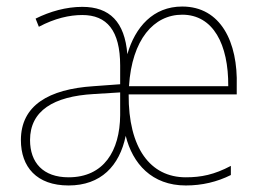

<svg xmlns="http://www.w3.org/2000/svg" viewBox="-20 -558 801 588"><path d="M538 -538C449 -538 394 -475 370 -392C362 -491 316 -537 232 -537C183 -537 133 -523 89 -501L99 -476C148 -502 193 -512 232 -512C307 -512 348 -465 348 -357V-300L266 -294C129 -285 44 -235 44 -129C44 -47 92 10 190 10C289 10 346 -50 365 -142C386 -57 445 10 549 10C599 10 645 -1 687 -22V-50C636 -23 596 -15 549 -15C440 -15 373 -105 374 -269H705V-295C709 -429 656 -538 538 -538ZM538 -513C633 -513 680 -422 679 -294H375C384 -437 451 -513 538 -513ZM267 -270 348 -275V-205C347 -96 298 -15 190 -15C112 -15 72 -60 72 -129C72 -219 144 -263 267 -270Z"/></svg>

Font: Noto Sans Gujarati SemiCondensed Thin
Style: Regular
Weight: 100
Width: 4
Designer: Jelle Bosma - Monotype Design Team, Universal Thirst
Foundry: Monotype Imaging Inc.
Version: Version 2.106